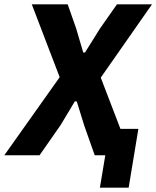

<svg xmlns="http://www.w3.org/2000/svg" viewBox="-59 -718 723 888"><path d="M428 0H379L330 -139L296 -249H287L221 -139L124 0H-39L217 -361L88 -698H254L293 -587L326 -475H334L404 -587L482 -698H644L407 -359L498 -122H581L536 150H403Z"/></svg>

Font: iA Writer Mono V
Style: Regular
Weight: 400
Italic angle: -9.5°
Designer: Mike Abbink, Paul van der Laan, Pieter van Rosmalen
Foundry: Bold Monday
Version: Version 2.000